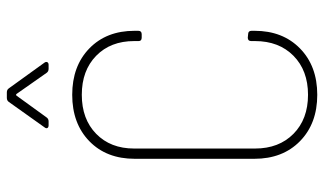

<svg xmlns="http://www.w3.org/2000/svg" viewBox="-213 -726 947 561"><g transform="rotate(-90 260.5 -445.5)"><path d="M77 -176V-525Q77 -608 128.5 -658Q180 -708 264 -708Q348 -708 399.5 -658Q451 -608 451 -526V-515Q451 -505 441 -505H431Q421 -505 421 -514V-527Q421 -596 378 -638Q335 -680 264 -680Q193 -680 150 -638Q107 -596 107 -527V-174Q107 -104 150 -61.5Q193 -19 264 -19Q335 -19 378 -61.5Q421 -104 421 -174V-185Q421 -195 431 -195L441 -194Q451 -194 451 -184V-175Q451 -93 399.5 -42.5Q348 8 264 8Q180 8 128.5 -42.5Q77 -93 77 -176ZM169 -789 243 -893Q247 -899 255 -899H271Q279 -899 283 -893L358 -789Q360 -787 360 -783Q360 -781 358 -779Q356 -777 352 -777H340Q332 -777 328 -783L267 -870Q266 -872 264 -872Q262 -872 261 -870L198 -783Q194 -777 186 -777H175Q169 -777 167 -780.5Q165 -784 169 -789Z"/></g></svg>

Font: Barlow Semi Condensed Thin
Style: Regular
Weight: 250
Width: 4
Designer: Jeremy Tribby
Foundry: Tribby Type
Version: Version 1.408